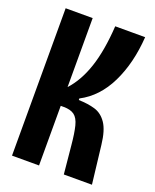

<svg xmlns="http://www.w3.org/2000/svg" viewBox="-126 -734 653 808"><g transform="rotate(20 200.0 -330.0)"><path d="M27 0V-660H148V-351Q192 -399 217 -474Q242 -549 249 -660H383Q375 -541 331.5 -452Q288 -363 211 -323V-316Q253 -315 284.5 -305.5Q316 -296 337 -265Q358 -234 365 -171L385 0H259L247 -124Q242 -179 234 -210.5Q226 -242 209 -254.5Q192 -267 162 -267H148V0Z"/></g></svg>

Font: Bricolage Grotesque 48pt Condensed SemiBold
Style: Regular
Weight: 600
Width: 3
Designer: Mathieu Triay
Foundry: Atelier Triay
Version: Version 1.000; ttfautohint (v1.8.4.7-5d5b);gftools[0.9.32]